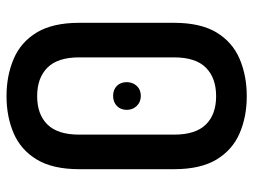

<svg xmlns="http://www.w3.org/2000/svg" viewBox="-114 -657 777 589"><g transform="rotate(-90 274.5 -362.5)"><path d="M274 6Q211 6 160 -16Q109 -38 79.5 -87Q50 -136 50 -217V-508Q50 -589 79.5 -638Q109 -687 160 -709Q211 -731 274 -731Q337 -731 388.5 -709Q440 -687 469.5 -638Q499 -589 499 -508V-217Q499 -136 469.5 -87Q440 -38 388.5 -16Q337 6 274 6ZM274 -88Q330 -88 361.5 -119.5Q393 -151 393 -217V-508Q393 -574 361.5 -605.5Q330 -637 274 -637Q218 -637 187 -605.5Q156 -574 156 -508V-217Q156 -151 187 -119.5Q218 -88 274 -88ZM275 -319Q256 -319 244 -331.5Q232 -344 232 -362Q232 -381 244 -392.5Q256 -404 275 -404Q294 -404 305.5 -392.5Q317 -381 317 -362Q317 -344 305.5 -331.5Q294 -319 275 -319Z"/></g></svg>

Font: Dosis ExtraLight SemiBold
Style: Regular
Weight: 600
Version: Version 3.001; ttfautohint (v1.8.2)